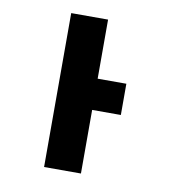

<svg xmlns="http://www.w3.org/2000/svg" viewBox="-67 -609 634 672"><g transform="rotate(10 250.0 -273.5)"><path d="M133 0V-547H264V-337H366V-226H264V0Z"/></g></svg>

Font: Noto Sans Mono ExtraCondensed
Style: Bold
Weight: 700
Width: 2
Designer: Monotype Design Team
Foundry: Monotype Imaging Inc.
Version: Version 2.014